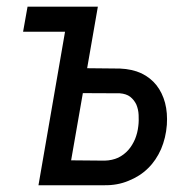

<svg xmlns="http://www.w3.org/2000/svg" viewBox="-20 -548 567 568"><path d="M335 -345.2 237.8 -346.2 269.5 -528.3H61.5L48.3 -454.1H172.4L93.8 0H287.6C314 0.5 338.4 -3.9 360.4 -13.2C382.3 -22 401.9 -34.2 418 -50.3C434.1 -65.9 446.8 -85 456.5 -106.9C465.8 -128.9 471.7 -152.8 473.6 -178.7C475.1 -201.7 473.6 -223.6 468.3 -243.7C462.9 -263.7 454.6 -280.8 442.9 -295.9C431.2 -310.5 416.5 -322.3 398.4 -331.1C380.4 -339.4 358.9 -344.2 335 -345.2ZM190.4 -73.7 225.1 -272.5 334.5 -272C347.2 -271 357.4 -267.6 365.2 -261.7C373 -255.4 378.9 -248 383.3 -238.8C387.2 -229.5 389.6 -219.2 390.1 -208C390.6 -196.8 390.6 -186 389.2 -175.3C387.7 -161.1 384.3 -148.4 379.4 -136.2C374 -124 367.7 -113.3 359.4 -104C351.1 -94.7 340.8 -86.9 329.6 -81.5C317.9 -76.2 304.7 -73.2 289.6 -72.8Z"/></svg>

Font: Roboto Condensed
Style: Italic
Weight: 400
Designer: Google
Version: Version 1.000;PS 001.000;hotconv 1.0.88;makeotf.lib2.5.64775